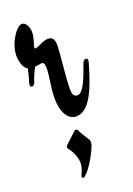

<svg xmlns="http://www.w3.org/2000/svg" viewBox="-136 -439 497 720"><g transform="rotate(-20 112.0 -79.5)"><path d="M235 -170C235 -173 236 -175 236 -176C236 -182 233 -185 228 -185C223 -185 218 -181 215 -173C199 -128 178 -67 154 -67C138 -67 134 -77 134 -100C134 -144 146 -243 146 -266C146 -291 141 -304 120 -304C114 -304 107 -302 98 -299L74 -288C69 -287 66 -286 65 -286C63 -286 62 -287 62 -290C62 -299 74 -324 74 -348C74 -369 63 -390 48 -390C26 -390 -12 -333 -12 -285C-12 -256 -1 -231 12 -226C4 -185 -3 -173 -3 -166C-3 -159 0 -156 4 -156C9 -156 13 -158 18 -170C21 -181 24 -191 40 -222C63 -225 65 -226 67 -226C74 -226 79 -222 79 -203C79 -166 68 -132 68 -84C68 -29 90 6 122 6C175 6 206 -68 235 -170ZM139 107C136 101 111 63 109 56C107 53 105 52 102 52C98 52 98 53 95 56L53 95C50 98 49 101 49 104C49 106 50 109 53 112C55 114 77 142 77 176C77 189 72 203 65 218C64 221 63 223 63 225C63 229 65 231 68 231C72 231 73 230 76 227C96 210 122 167 135 135C139 127 140 121 140 114C140 111 140 109 139 107Z"/></g></svg>

Font: Engagement
Style: Regular
Weight: 400
Designer: Astigmatic (AOETI)
Foundry: Astigmatic (AOETI)
Version: Version 1.000